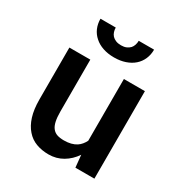

<svg xmlns="http://www.w3.org/2000/svg" viewBox="-175 -867 949 1004"><g transform="rotate(30 300.0 -365.0)"><path d="M417.5 0H532.2V-528.3H405.3V-155.8Q398.9 -142.6 389.6 -131.3Q380.4 -120.1 368.7 -112.3Q354.5 -103 335.7 -98.1Q316.9 -93.3 293.5 -93.3Q269 -93.3 252 -99.1Q234.9 -105 223.6 -119.6Q212.9 -133.3 207.8 -156.7Q202.6 -180.2 202.6 -214.4V-528.3H76.2V-215.3Q76.2 -155.8 89.6 -113Q103 -70.3 127.4 -43Q151.4 -15.1 185.5 -2.4Q219.7 10.3 260.7 10.3Q307.1 10.3 345.5 -12.2Q383.8 -34.7 410.2 -73.7ZM465.3 -740.2H372.6Q372.6 -727.5 368.7 -715.1Q364.7 -702.6 356.9 -693.8Q348.1 -684.6 335.2 -679Q322.3 -673.3 303.7 -673.3Q284.7 -673.3 271.5 -679Q258.3 -684.6 250 -693.4Q241.7 -702.6 237.8 -714.8Q233.9 -727.1 233.9 -740.2H141.6Q141.6 -709.5 152.8 -683.6Q164.1 -657.7 185.5 -639.2Q206.1 -620.6 236.1 -610.4Q266.1 -600.1 303.7 -600.1Q340.8 -600.1 370.8 -610.4Q400.9 -620.6 421.9 -639.2Q442.9 -657.7 454.1 -683.6Q465.3 -709.5 465.3 -740.2Z"/></g></svg>

Font: Roboto Mono SemiBold
Style: Regular
Weight: 600
Monospace: yes
Designer: Google
Version: Version 3.000